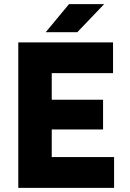

<svg xmlns="http://www.w3.org/2000/svg" viewBox="-20 -904 627 924"><path d="M68 0V-700H524V-552H229V-424H476V-281H229V-148H529V0ZM200 -749 312 -884H481L352 -749Z"/></svg>

Font: Figtree Light ExtraBold
Style: Regular
Weight: 800
Version: Version 2.001;gftools[0.9.30]